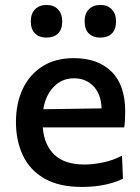

<svg xmlns="http://www.w3.org/2000/svg" viewBox="-20 -744 567 776"><path d="M310.5 11.5Q219 11.5 160 -22.2Q101 -56 72.8 -115.2Q44.5 -174.5 44.5 -251Q44.5 -326.5 72 -384.8Q99.5 -443 151.8 -476Q204 -509 278.5 -509Q375.5 -509 430.8 -454.5Q486 -400 486 -293.5Q486 -255.5 482 -229H153Q158 -159 199.5 -119Q241 -79 322 -79Q355.5 -79 396.8 -87.5Q438 -96 473 -115L477 -22Q448.5 -7 405.8 2.2Q363 11.5 310.5 11.5ZM279.5 -427.5Q230 -427.5 197 -393Q164 -358.5 155 -302.5L390.5 -306Q388.5 -363.5 357.8 -395.5Q327 -427.5 279.5 -427.5ZM385 -592Q356.5 -592 339.2 -608.5Q322 -625 322 -658Q322 -689 339.2 -706.5Q356.5 -724 386 -724Q415.5 -724 432.2 -705.8Q449 -687.5 449 -658Q449 -625 432 -608.5Q415 -592 385 -592ZM167.5 -592Q139 -592 121.8 -608.5Q104.5 -625 104.5 -658Q104.5 -689 121.8 -706.5Q139 -724 168.5 -724Q198 -724 214.8 -705.8Q231.5 -687.5 231.5 -658Q231.5 -625 214.5 -608.5Q197.5 -592 167.5 -592Z"/></svg>

Font: Heraclito Medium
Style: Regular
Weight: 500
Designer: Kostas Bartsokas (font) & Cristiano Sobral (main changes)
Foundry: Kostas Bartsokas (font) & Cristiano Sobral (main changes)
Version: Version 1.00;July 8, 2020;FontCreator 13.0.0.2655 64-bit